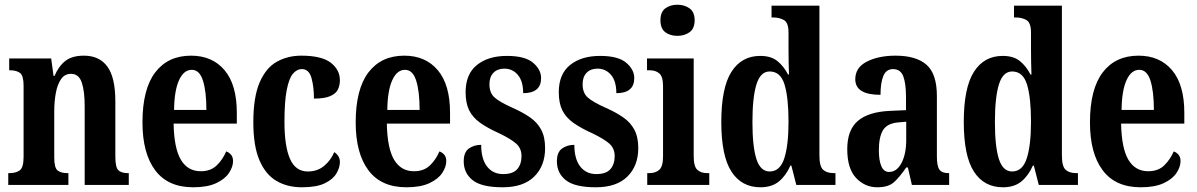

<svg xmlns="http://www.w3.org/2000/svg" viewBox="-20 -784 5074 814"><path d="M15 0V-50H20Q48 -50 64 -62Q80 -74 80 -119V-421Q80 -463 65 -474.5Q50 -486 23 -486H19V-536H197L207 -462H211Q229 -504 257.5 -526Q286 -548 336 -548Q401 -548 435 -502Q469 -456 469 -354V-121Q469 -74 482 -62Q495 -50 522 -50H526V0H339V-334Q339 -398 326.5 -434.5Q314 -471 281 -471Q254 -471 238.5 -448Q223 -425 216.5 -389Q210 -353 210 -312V-116Q210 -72 224.5 -61Q239 -50 266 -50H270V0Z M799 10Q692 10 638 -62Q584 -134 584 -265Q584 -406 638 -477Q692 -548 790 -548Q880 -548 932 -486.5Q984 -425 984 -306V-260H716Q718 -155 747 -106.5Q776 -58 831 -58Q873 -58 898.5 -82.5Q924 -107 939 -142Q951 -138 959.5 -128Q968 -118 968 -101Q968 -77 951 -51Q934 -25 896.5 -7.5Q859 10 799 10ZM855 -318Q855 -396 840.5 -442Q826 -488 793 -488Q759 -488 739 -444Q719 -400 718 -318Z M1260 10Q1198 10 1152 -17Q1106 -44 1080 -104.5Q1054 -165 1054 -266Q1054 -373 1081 -435Q1108 -497 1154 -522.5Q1200 -548 1257 -548Q1344 -548 1382.5 -518Q1421 -488 1421 -444Q1421 -422 1412.5 -404.5Q1404 -387 1380 -376.5Q1356 -366 1311 -366Q1311 -416 1300.5 -453.5Q1290 -491 1260 -491Q1238 -491 1221.5 -471Q1205 -451 1195.5 -402Q1186 -353 1186 -267Q1186 -164 1209.5 -110.5Q1233 -57 1285 -57Q1326 -57 1354.5 -81Q1383 -105 1397 -139Q1407 -133 1414 -122.5Q1421 -112 1421 -97Q1421 -74 1406.5 -49Q1392 -24 1357 -7Q1322 10 1260 10Z M1703 10Q1596 10 1542 -62Q1488 -134 1488 -265Q1488 -406 1542 -477Q1596 -548 1694 -548Q1784 -548 1836 -486.5Q1888 -425 1888 -306V-260H1620Q1622 -155 1651 -106.5Q1680 -58 1735 -58Q1777 -58 1802.5 -82.5Q1828 -107 1843 -142Q1855 -138 1863.5 -128Q1872 -118 1872 -101Q1872 -77 1855 -51Q1838 -25 1800.5 -7.5Q1763 10 1703 10ZM1759 -318Q1759 -396 1744.5 -442Q1730 -488 1697 -488Q1663 -488 1643 -444Q1623 -400 1622 -318Z M2111 10Q2022 10 1984 -20Q1946 -50 1946 -100Q1946 -139 1968 -154.5Q1990 -170 2020 -170Q2020 -110 2045 -78Q2070 -46 2113 -46Q2155 -46 2173 -67Q2191 -88 2191 -122Q2191 -155 2168.5 -175Q2146 -195 2096 -219Q2047 -241 2015.5 -263.5Q1984 -286 1969 -316.5Q1954 -347 1954 -393Q1954 -470 2002 -508.5Q2050 -547 2129 -547Q2206 -547 2240 -518Q2274 -489 2274 -453Q2274 -389 2198 -389Q2198 -440 2175.5 -466.5Q2153 -493 2118 -493Q2089 -493 2072 -475.5Q2055 -458 2055 -427Q2055 -391 2076 -371.5Q2097 -352 2153 -327Q2196 -308 2227 -286.5Q2258 -265 2274.5 -234Q2291 -203 2291 -156Q2291 -81 2245 -35.5Q2199 10 2111 10Z M2506 10Q2417 10 2379 -20Q2341 -50 2341 -100Q2341 -139 2363 -154.5Q2385 -170 2415 -170Q2415 -110 2440 -78Q2465 -46 2508 -46Q2550 -46 2568 -67Q2586 -88 2586 -122Q2586 -155 2563.5 -175Q2541 -195 2491 -219Q2442 -241 2410.5 -263.5Q2379 -286 2364 -316.5Q2349 -347 2349 -393Q2349 -470 2397 -508.5Q2445 -547 2524 -547Q2601 -547 2635 -518Q2669 -489 2669 -453Q2669 -389 2593 -389Q2593 -440 2570.5 -466.5Q2548 -493 2513 -493Q2484 -493 2467 -475.5Q2450 -458 2450 -427Q2450 -391 2471 -371.5Q2492 -352 2548 -327Q2591 -308 2622 -286.5Q2653 -265 2669.5 -234Q2686 -203 2686 -156Q2686 -81 2640 -35.5Q2594 10 2506 10Z M2852 -632Q2821 -632 2800.5 -647.5Q2780 -663 2780 -698Q2780 -733 2800.5 -748.5Q2821 -764 2852 -764Q2882 -764 2903.5 -748.5Q2925 -733 2925 -698Q2925 -663 2903.5 -647.5Q2882 -632 2852 -632ZM2724 0V-50H2733Q2759 -50 2775 -64Q2791 -78 2791 -121V-418Q2791 -459 2775.5 -472.5Q2760 -486 2735 -486H2723V-536H2921V-122Q2921 -78 2936.5 -64Q2952 -50 2978 -50H2987V0Z M3204 10Q3124 10 3081 -56.5Q3038 -123 3038 -267Q3038 -412 3081 -479.5Q3124 -547 3203 -547Q3249 -547 3276 -525Q3303 -503 3321 -468H3325Q3324 -491 3323.5 -520Q3323 -549 3323 -578V-646Q3323 -688 3303.5 -699Q3284 -710 3258 -710H3251V-760H3454V-125Q3454 -79 3469.5 -64.5Q3485 -50 3515 -50H3522V0H3356L3335 -82H3331Q3312 -39 3282 -14.5Q3252 10 3204 10ZM3243 -57Q3287 -57 3305 -112.5Q3323 -168 3323 -268Q3323 -371 3306 -426Q3289 -481 3243 -481Q3204 -481 3187 -426Q3170 -371 3170 -267Q3170 -162 3187 -109.5Q3204 -57 3243 -57Z M3699 10Q3647 10 3609.5 -29.5Q3572 -69 3572 -152Q3572 -233 3617 -271.5Q3662 -310 3754 -314L3821 -317V-374Q3821 -430 3809.5 -460.5Q3798 -491 3766 -491Q3737 -491 3725 -462Q3713 -433 3713 -382Q3606 -382 3606 -448Q3606 -498 3655.5 -523Q3705 -548 3777 -548Q3864 -548 3908 -509.5Q3952 -471 3952 -377V-121Q3952 -79 3963 -64.5Q3974 -50 4001 -50H4004V0H3846L3829 -74H3822Q3794 -33 3770 -11.5Q3746 10 3699 10ZM3749 -55Q3782 -55 3802 -93Q3822 -131 3822 -191V-268L3788 -265Q3741 -261 3723.5 -232Q3706 -203 3706 -147Q3706 -104 3716.5 -79.5Q3727 -55 3749 -55Z M4232 10Q4152 10 4109 -56.5Q4066 -123 4066 -267Q4066 -412 4109 -479.5Q4152 -547 4231 -547Q4277 -547 4304 -525Q4331 -503 4349 -468H4353Q4352 -491 4351.5 -520Q4351 -549 4351 -578V-646Q4351 -688 4331.5 -699Q4312 -710 4286 -710H4279V-760H4482V-125Q4482 -79 4497.5 -64.5Q4513 -50 4543 -50H4550V0H4384L4363 -82H4359Q4340 -39 4310 -14.5Q4280 10 4232 10ZM4271 -57Q4315 -57 4333 -112.5Q4351 -168 4351 -268Q4351 -371 4334 -426Q4317 -481 4271 -481Q4232 -481 4215 -426Q4198 -371 4198 -267Q4198 -162 4215 -109.5Q4232 -57 4271 -57Z M4816 10Q4709 10 4655 -62Q4601 -134 4601 -265Q4601 -406 4655 -477Q4709 -548 4807 -548Q4897 -548 4949 -486.5Q5001 -425 5001 -306V-260H4733Q4735 -155 4764 -106.5Q4793 -58 4848 -58Q4890 -58 4915.5 -82.5Q4941 -107 4956 -142Q4968 -138 4976.5 -128Q4985 -118 4985 -101Q4985 -77 4968 -51Q4951 -25 4913.5 -7.5Q4876 10 4816 10ZM4872 -318Q4872 -396 4857.5 -442Q4843 -488 4810 -488Q4776 -488 4756 -444Q4736 -400 4735 -318Z"/></svg>

Font: Noto Serif Hebrew ExtraCondensed
Style: Bold
Weight: 700
Width: 2
Designer: Monotype Design Team
Foundry: Monotype Imaging Inc.
Version: Version 2.004; ttfautohint (v1.8.4.7-5d5b)